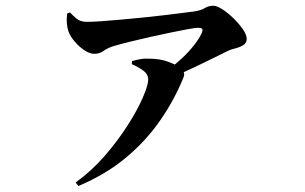

<svg xmlns="http://www.w3.org/2000/svg" viewBox="-20 -574 1040 655"><path d="M209.1 -528 218.8 -531.6Q236.4 -512.8 247.7 -506.2Q259 -499.5 277.2 -499.5Q296.5 -499.5 326.7 -501.7Q357 -503.8 393.1 -507.1Q429.2 -510.3 466.9 -514.1Q504.5 -517.9 539.1 -522Q573.6 -526.1 600.5 -529.6Q627.5 -533.1 641.9 -534.9Q665.5 -538.3 678.6 -546.4Q691.7 -554.4 707.5 -554.4Q719.6 -554.4 738.6 -542.3Q757.5 -530.2 776.4 -511.7Q795.4 -493.2 808.5 -474.3Q821.6 -455.4 821.6 -441.5Q821.6 -427 809.2 -419.6Q796.8 -412.3 781.8 -408.7Q766.8 -405.1 757.1 -400.2Q736.4 -390.2 706 -375Q675.6 -359.8 639.8 -342.9Q604 -326.1 566 -310.2L554.2 -336.6Q579.9 -355.4 602.3 -376.6Q624.8 -397.9 641.3 -419.1Q657.9 -440.3 667 -458.3Q672.8 -470.8 669.9 -475Q667 -479.2 655.8 -479.2Q647 -479.2 622.1 -474.7Q597.2 -470.1 563.4 -463.2Q529.6 -456.4 493 -448.1Q456.5 -439.8 424 -431.8Q391.6 -423.8 370 -417.4Q348 -411.2 334.2 -400.8Q320.5 -390.4 301.4 -390.4Q286.5 -390.4 268.2 -402.4Q249.8 -414.5 234.7 -432.3Q219.5 -450.1 213.5 -467Q209.3 -478.7 208 -494.7Q206.7 -510.7 209.1 -528ZM429.5 -355.2 430.6 -365.6Q442.5 -369 456.2 -371.8Q470 -374.6 485.1 -374Q526.6 -374 555.5 -362.7Q584.4 -351.4 594.1 -343.4Q602.8 -336.4 606.7 -328.1Q610.5 -319.8 605.5 -308.8Q574.6 -232.5 526.1 -162.7Q477.7 -92.8 408.9 -35.6Q340.2 21.6 247.3 60.6L238 48.5Q292.5 9.4 337.5 -42.6Q382.5 -94.6 416 -147.2Q449.5 -199.8 467.5 -241.8Q485.6 -283.9 485.6 -302.2Q485.6 -320.6 469.3 -332.8Q453 -345 429.5 -355.2Z"/></svg>

Font: Noto Serif JP
Style: Regular
Weight: 200
Designer: Ryoko NISHIZUKA 西塚涼子 (kana & ideographs); Frank Grießhammer (Latin, Greek & Cyrillic); Wenlong ZHANG 张文龙 (bopomofo); San
Foundry: Adobe
Version: Version 2.001;hotconv 1.1.0;makeotfexe 2.6.0